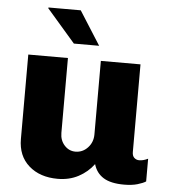

<svg xmlns="http://www.w3.org/2000/svg" viewBox="-52 -767 725 825"><g transform="rotate(5 310.0 -355.0)"><path d="M226 -188Q226 -156 245.5 -134.5Q265 -113 293 -113Q324 -113 346 -136.5Q368 -160 368 -194V-511H539V-133Q539 -116 548 -108Q557 -100 569 -100Q587 -100 607 -110V-12Q595 -4 571 3Q547 10 513 10Q456 10 424.5 -9.5Q393 -29 382 -67Q356 -32 316.5 -11Q277 10 227 10Q150 10 102.5 -32Q55 -74 55 -147V-511H226ZM124 -720H263L355 -575H246L123 -717Z"/></g></svg>

Font: Chivo ExtraBold
Style: Regular
Weight: 800
Designer: Hector Gatti
Foundry: Omnibus-Type
Version: Version 1.007